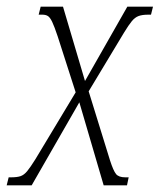

<svg xmlns="http://www.w3.org/2000/svg" viewBox="-56 -556 479 576"><path d="M-36 0 -30 -24H-23Q-5 -24 5.5 -27.5Q16 -31 25.5 -42.5Q35 -54 50 -78L171 -279L117 -447Q107 -477 100.5 -490.5Q94 -504 87.5 -508Q81 -512 71 -512H60L66 -536H133L199 -313L326 -536H403L397 -512H389Q371 -512 360 -508Q349 -504 339.5 -492.5Q330 -481 316 -458L210 -282L274 -75Q284 -44 292 -34Q300 -24 320 -24H330L325 0H255L182 -249L39 0Z"/></svg>

Font: Noto Serif ExtraCondensed ExtraLight
Style: Italic
Weight: 200
Width: 2
Italic angle: -12°
Designer: Monotype Design Team
Foundry: Monotype Imaging Inc.
Version: Version 2.014; ttfautohint (v1.8.4.7-5d5b)